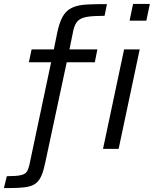

<svg xmlns="http://www.w3.org/2000/svg" viewBox="-83 -763 788 984"><path d="M-63 201 -48 140Q0 140 22.5 135Q45 130 53.5 118Q62 106 67 85L179 -444H65L79 -510H193L210 -594Q219 -637 231.5 -664.5Q244 -692 262.5 -708Q281 -724 308 -731.5Q335 -739 374 -740.5Q413 -742 465 -742L453 -682Q394 -682 362 -676.5Q330 -671 315 -655Q300 -639 293 -608L273 -510H416L403 -444H259L149 70Q141 109 131 133.5Q121 158 106 172Q91 186 68.5 192Q46 198 14 199.5Q-18 201 -63 201ZM581 -657 599 -743H685L667 -657ZM445 0 553 -510H633L525 0Z"/></svg>

Font: Saira SemiExpanded
Style: Italic
Weight: 400
Width: 6
Italic angle: -12°
Designer: Hector Gatti with collaboration of the Omnibus-Type team
Foundry: Omnibus-Type
Version: Version 1.101